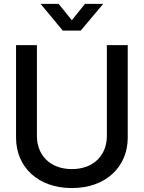

<svg xmlns="http://www.w3.org/2000/svg" viewBox="-20 -961 744 993"><path d="M351.6 11.7C526.4 11.7 640.6 -97.2 640.6 -249V-727.5H532.7V-257.8C532.7 -158.2 463.9 -86.4 351.6 -86.4C239.7 -86.4 170.9 -158.2 170.9 -257.8V-727.5H63V-249C63 -97.2 176.8 11.7 351.6 11.7ZM351.6 -856.4 283.2 -940.9H190.4V-940.4L304.7 -802.7H397.5L513.2 -940.4V-940.9H419.4Z"/></svg>

Font: Inteeer Medium
Style: Regular
Weight: 500
Designer: Rasmus Andersson
Foundry: rsms
Version: Version 4.001;Glyphs 3.4 (3402)